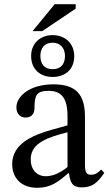

<svg xmlns="http://www.w3.org/2000/svg" viewBox="-20 -886 520 913"><path d="M157 7C221 7 257 -21 304 -62H308C314 -18 324 5 368 5C419 5 443 -16 476 -64L461 -80C447 -65 433 -55 414 -55C393 -55 384 -63 384 -104V-331C384 -435 343 -485 234 -485C125 -485 58 -431 58 -375C58 -342 80 -327 100 -327C128 -327 144 -342 144 -373C144 -433 154 -454 211 -454C271 -454 301 -421 301 -334V-290C215 -263 38 -237 38 -105C38 -41 80 7 157 7ZM230 -520C289 -520 333 -555 333 -619C333 -680 289 -719 230 -719C172 -719 128 -680 128 -620C128 -555 173 -520 230 -520ZM301 -92C267 -64 231 -48 198 -48C155 -48 126 -79 126 -129C126 -207 210 -234 301 -257ZM230 -557C191 -557 172 -582 172 -620C172 -656 191 -683 230 -683C268 -683 289 -656 289 -620C289 -582 270 -557 230 -557ZM181 -738 340 -845V-866H240L135 -738Z"/></svg>

Font: STIX Two Text
Style: Regular
Weight: 400
Designer: Ross Mills, John Hudson & Paul Hanslow, Tiro Typeworks Ltd; with prior portions MicroPress Inc., and Coen Hoffman.
Foundry: Tiro Typeworks Ltd
Version: Version 2.13 b171